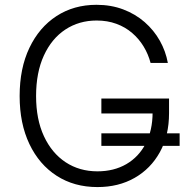

<svg xmlns="http://www.w3.org/2000/svg" viewBox="-20 -757 778 787"><path d="M379.4 9.8Q284.2 9.8 212.4 -36.4Q140.6 -82.5 100.6 -166.5Q60.5 -250.5 60.5 -363.3Q60.5 -477.1 100.6 -561Q140.6 -645 211.7 -691.2Q282.7 -737.3 375.5 -737.3Q435.1 -737.3 484.9 -718.5Q534.7 -699.7 572.8 -666.5Q610.8 -633.3 635 -590.3Q659.2 -547.4 668 -499H597.2Q587.9 -534.7 568.8 -566.2Q549.8 -597.7 521.7 -621.8Q493.7 -646 457 -659.4Q420.4 -672.9 376 -672.9Q304.2 -672.9 248 -636Q191.9 -599.1 159.9 -529.5Q127.9 -460 127.9 -363.3Q127.9 -267.6 160.2 -198.5Q192.4 -129.4 249 -92Q305.7 -54.7 379.4 -54.7Q446.8 -54.7 497.8 -84.2Q548.8 -113.8 577.1 -168.2Q605.5 -222.7 605.5 -296.4L627.4 -292H395.5V-353H672.9V-293Q672.9 -201.2 635.3 -133.3Q597.7 -65.4 531.7 -27.8Q465.8 9.8 379.4 9.8ZM395.5 -159.2V-210.4H716.3V-159.2Z"/></svg>

Font: Inter 17pt Light
Style: Regular
Weight: 300
Version: Version 4.001;git-66647c0bb